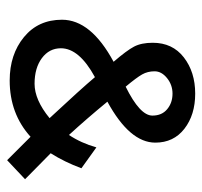

<svg xmlns="http://www.w3.org/2000/svg" viewBox="-34 -522 570 541"><g transform="rotate(90 250.5 -251.0)"><path d="M35.1 -141.2Q35.1 -222.7 153.6 -286.6Q121.6 -323.7 110.8 -344.3Q100 -364.9 100 -396.9Q100 -452.6 141.2 -484.5Q182.5 -516.5 243.3 -516.5Q303.1 -516.5 342.3 -486.1Q381.4 -455.7 381.4 -404.1Q381.4 -332 266 -269.1Q314.4 -210.3 359.8 -160.8Q382.5 -194.8 394.8 -238.1L453.6 -195.9Q436.1 -148.5 411.3 -109.3Q419.6 -101 444.3 -76.8Q469.1 -52.6 484.5 -37.1L430.9 13.4L364.9 -52.6Q300 6.2 206.2 6.2Q133 6.2 84 -34Q35.1 -74.2 35.1 -141.2ZM215.5 -63.9Q260.8 -63.9 312.4 -106.2Q228.9 -195.9 196.9 -234Q115.5 -189.7 115.5 -138.1Q115.5 -105.2 143.3 -84.5Q171.1 -63.9 215.5 -63.9ZM180.4 -402.1Q180.4 -382.5 189.2 -367Q197.9 -351.5 223.7 -320.6Q305.2 -360.8 305.2 -395.9Q305.2 -422.7 287.1 -437.6Q269.1 -452.6 243.3 -452.6Q218.6 -452.6 199.5 -437.1Q180.4 -421.6 180.4 -402.1Z"/></g></svg>

Font: NATS
Style: Regular
Weight: 400
Designer: Purushoth Kumar Guthula
Foundry: Silicon Andhra, USA.
Version: Version 1.0.4; ttfautohint (v1.2.25-373a) -l 7 -r 28 -G 50 -